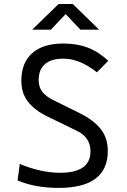

<svg xmlns="http://www.w3.org/2000/svg" viewBox="-20 -918 626 948"><path d="M269 9.8Q154.3 9.8 66.9 -26.9L77.6 -108.4Q183.1 -64.9 276.9 -64.9Q426.8 -64.9 426.8 -170.9Q426.8 -240.2 358.9 -272.5L216.3 -341.8Q152.8 -372.1 119.1 -414.6Q85.4 -457 85.4 -519Q85.4 -607.9 138.9 -655.5Q192.4 -703.1 292.5 -703.1Q360.8 -703.1 414.1 -682.6Q467.3 -662.1 514.6 -617.7L458.5 -561Q373.5 -628.4 293 -628.4Q233.9 -628.4 202.4 -601.8Q170.9 -575.2 170.9 -522.5Q170.9 -487.3 189.5 -464.1Q208 -440.9 244.1 -423.3L369.6 -361.3Q439.9 -327.1 476.1 -282.5Q512.2 -237.8 512.2 -172.4Q512.2 9.8 269 9.8ZM138.7 -771.5 269.5 -898.4H338.9L469.7 -771.5H377L304.2 -848.6L231.4 -771.5Z"/></svg>

Font: Cascadia Code NF SemiLight
Style: Regular
Weight: 350
Monospace: yes
Designer: Aaron Bell
Foundry: Saja Typeworks
Version: Version 2404.023; ttfautohint (v1.8.4)